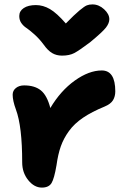

<svg xmlns="http://www.w3.org/2000/svg" viewBox="-20 -871 564 866"><path d="M397 -851.1Q425.8 -851.1 449.5 -829.3Q473.1 -807.6 473.1 -784.2Q473.1 -766.6 458 -746.8Q442.9 -727.1 386.2 -680.2Q336.9 -643.1 314.9 -631.6Q293 -620.1 259.8 -620.1Q234.4 -620.1 214.8 -631.8Q195.3 -643.6 176.8 -669.9Q157.7 -695.8 135.3 -715.8Q112.8 -735.8 99.1 -744.9Q85.4 -753.9 76.2 -767.1Q66.9 -780.3 66.9 -798.8Q66.9 -821.3 87.2 -834.7Q107.4 -848.1 142.1 -848.1Q174.3 -848.1 205.3 -830.1Q236.3 -812 276.9 -765.1Q315.9 -805.2 338.6 -824Q361.3 -842.8 371.8 -846.9Q382.3 -851.1 397 -851.1ZM168.9 -24.9Q134.3 -24.9 107.2 -58.6Q80.1 -92.3 80.1 -138.2Q80.1 -301.3 51.8 -377Q37.1 -417 37.1 -443.8Q37.1 -462.4 51.8 -474.1Q66.4 -485.8 88.9 -485.8Q136.7 -485.8 164.6 -463.1Q192.4 -440.4 207 -383.8Q253.4 -461.9 317.4 -507.6Q381.3 -553.2 439 -553.2Q500 -553.2 500 -459Q500 -436 489.7 -418.9Q479.5 -401.9 451.2 -390.1Q394 -366.7 354.7 -340.1Q315.4 -313.5 291.3 -280.3Q267.1 -247.1 254.4 -211.2Q241.7 -175.3 234.9 -126Q224.6 -64.9 212.2 -44.9Q199.7 -24.9 168.9 -24.9Z"/></svg>

Font: Shantell Sans Irregular Bouncy
Style: Bold
Weight: 700
Designer: Stephen Nixon, Anya Danilova, Shantell Martin
Foundry: Arrow Type
Version: Version 1.006;[9816181b4]